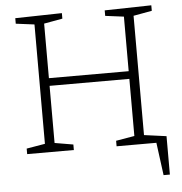

<svg xmlns="http://www.w3.org/2000/svg" viewBox="-58 -750 922 971"><g transform="rotate(-5 403.5 -264.5)"><path d="M55 0V-28L149 -44V-650L55 -662V-690L292 -695V-667L198 -650V-373H603V-650L509 -662V-690L746 -695V-667L652 -650V-44L746 -28V0H509V-28L603 -44V-334H198V-44L292 -28V0ZM625 -48 765 -29V166H733L711 0H625Z"/></g></svg>

Font: Bitter Light
Style: Regular
Weight: 300
Designer: Sol Matas, and Bitter project Authors
Foundry: Sol Matas
Version: Version 2.001